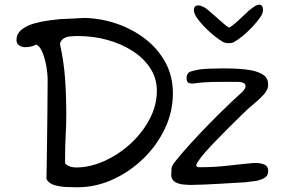

<svg xmlns="http://www.w3.org/2000/svg" viewBox="-20 -779 1207 814"><path d="M1080 -759Q1095 -759 1095 -735Q1095 -723 1082 -704Q1069 -685 1049.5 -664.5Q1030 -644 1009.5 -627Q989 -610 974 -602Q967 -596 949 -596Q935 -596 924 -602Q899 -617 870.5 -642.5Q842 -668 822 -693.5Q802 -719 802 -735Q802 -756 820 -756Q830 -756 841 -750.5Q852 -745 858 -740Q868 -732 887.5 -714.5Q907 -697 925.5 -681Q944 -665 951 -662Q959 -665 975.5 -679Q992 -693 1008.5 -709Q1025 -725 1034 -733Q1042 -740 1055.5 -749.5Q1069 -759 1080 -759ZM308 15Q291 15 263 14Q235 13 210 5.5Q185 -2 177 -21Q177 -37 178 -79Q179 -121 179.5 -179.5Q180 -238 181 -305Q182 -372 182 -436Q182 -468 176 -500.5Q170 -533 159.5 -558Q149 -583 134 -590Q122 -584 110.5 -581.5Q99 -579 88 -579Q72 -579 61 -586.5Q50 -594 50 -609Q50 -636 71 -653Q92 -670 123 -679Q154 -688 185 -692Q216 -696 235 -698Q249 -698 273 -699.5Q297 -701 317 -702Q337 -703 339 -703Q410 -701 476.5 -678Q543 -655 596.5 -613.5Q650 -572 681.5 -514Q713 -456 713 -383Q713 -305 679 -233.5Q645 -162 587 -106Q529 -50 457 -17.5Q385 15 308 15ZM302 -69Q361 -69 421.5 -96Q482 -123 532.5 -169Q583 -215 614 -273.5Q645 -332 645 -394Q645 -447 617 -490Q589 -533 541 -563.5Q493 -594 434.5 -610Q376 -626 314 -626Q307 -626 298.5 -626Q290 -626 282 -625Q243 -623 234 -594Q251 -516 256 -444Q261 -372 261 -294Q261 -251 258.5 -207Q256 -163 256 -116V-86Q267 -76 278.5 -72.5Q290 -69 302 -69ZM790 5Q775 5 756 3Q737 1 723 -7Q709 -15 706 -33Q706 -51 707 -64Q708 -77 724 -96Q751 -130 788 -170.5Q825 -211 864.5 -251.5Q904 -292 941.5 -328Q979 -364 1007 -389Q1021 -403 1021 -414Q1021 -432 985 -432H928Q900 -432 881.5 -431.5Q863 -431 846.5 -430Q830 -429 808 -426Q804 -425 800 -425Q796 -425 792 -425Q783 -425 777 -429.5Q771 -434 771 -448Q771 -471 791 -476.5Q811 -482 829 -485Q846 -487 871.5 -488Q897 -489 927 -489Q956 -489 987 -487.5Q1018 -486 1045 -481Q1080 -474 1098.5 -460Q1117 -446 1117 -420Q1117 -399 1099 -379Q1081 -359 1056 -338.5Q1031 -318 1009 -296Q985 -273 950 -238Q915 -203 881 -167.5Q847 -132 827 -105Q820 -95 816 -88.5Q812 -82 812 -77Q812 -70 827 -70Q889 -70 944.5 -76.5Q1000 -83 1045 -87Q1050 -88 1055 -88Q1060 -88 1064 -88Q1086 -88 1101.5 -81Q1117 -74 1117 -54Q1117 -33 1099.5 -23.5Q1082 -14 1058.5 -11Q1035 -8 1017 -6Q1008 -6 979.5 -4Q951 -2 914.5 0Q878 2 844 3.5Q810 5 790 5Z"/></svg>

Font: Fuzzy Bubbles
Style: Regular
Weight: 400
Designer: Robert E. Leuschke
Foundry: Robert E. Leuschke
Version: Version 1.010; ttfautohint (v1.8.3)